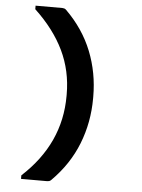

<svg xmlns="http://www.w3.org/2000/svg" viewBox="-59 -799 718 972"><g transform="rotate(5 300.0 -313.0)"><path d="M238 119Q233 124 228 125.5Q223 127 218 127H85V109Q278 -68 278 -311V-319Q278 -439 229 -541Q180 -643 82 -735V-753H218Q223 -753 228 -751.5Q233 -750 238 -745Q327 -657 370 -549Q413 -441 413 -319V-311Q413 -189 370 -79.5Q327 30 238 119Z"/></g></svg>

Font: Recursive Mn Lnr St SmB
Style: Regular
Weight: 600
Monospace: yes
Version: Version 1.079;hotconv 1.0.112;makeotfexe 2.5.65598; ttfautoh